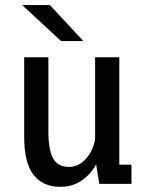

<svg xmlns="http://www.w3.org/2000/svg" viewBox="-20 -726 590 758"><path d="M218 11.5Q148.5 11.5 112 -36.2Q75.5 -84 75.5 -183.5V-500H171V-206.5Q171 -136 189.2 -101.5Q207.5 -67 252 -67Q291 -67 319.8 -99.8Q348.5 -132.5 355.5 -177.5V-500H451V-76H499V0H372L359.5 -77Q339 -39 303.2 -13.8Q267.5 11.5 218 11.5ZM221 -564 67.5 -706H177L309 -564Z"/></svg>

Font: Trispace SemiCondensed
Style: Regular
Weight: 400
Width: 4
Designer: Tyler Finck
Foundry: Etcetera Type Company
Version: Version 1.210; ttfautohint (v1.8.3)